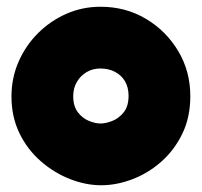

<svg xmlns="http://www.w3.org/2000/svg" viewBox="-20 -531 598 569"><path d="M280 18Q234 18 187 -0.5Q140 -19 100.5 -53.5Q61 -88 37.5 -136.5Q14 -185 14 -245Q14 -300 35 -348Q56 -396 92.5 -432.5Q129 -469 176.5 -490Q224 -511 278 -511Q352 -511 412 -475.5Q472 -440 508 -380Q544 -320 544 -246Q544 -183 520 -134Q496 -85 457 -51Q418 -17 371.5 0.5Q325 18 280 18ZM278 -165Q293 -165 312.5 -172.5Q332 -180 346.5 -198Q361 -216 361 -247Q361 -272 350.5 -290Q340 -308 321 -318Q302 -328 277 -328Q255 -328 237 -317.5Q219 -307 208 -288.5Q197 -270 197 -246Q197 -216 211 -198Q225 -180 244 -172.5Q263 -165 278 -165Z"/></svg>

Font: Fredoka
Style: Bold
Weight: 700
Designer: Ben Nathan
Foundry: Milena B. Brandão, Ben Nathan
Version: Version 2.001